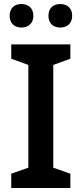

<svg xmlns="http://www.w3.org/2000/svg" viewBox="-20 -935 406 955"><path d="M28 -856C28 -817 54 -798 87 -798C118 -798 146 -817 146 -856C146 -897 118 -915 87 -915C54 -915 28 -897 28 -856ZM221 -856C221 -817 247 -798 280 -798C312 -798 339 -817 339 -856C339 -897 312 -915 280 -915C247 -915 221 -897 221 -856ZM330 0V-71L245 -101V-612L330 -643V-714H36V-643L121 -612V-101L36 -71V0Z"/></svg>

Font: Noto Sans Kayah Li SemiBold
Style: Regular
Weight: 600
Designer: Monotype Design Team, Sérgio Martins
Foundry: Monotype Imaging Inc.
Version: Version 2.002